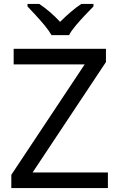

<svg xmlns="http://www.w3.org/2000/svg" viewBox="-20 -964 612 984"><path d="M533 0H38V-68L414 -634H50V-714H523V-646L147 -80H533ZM244 -784Q231 -807 209 -833.5Q187 -860 163 -886Q139 -912 121 -931V-944H181Q207 -927 235 -903Q263 -879 288 -852Q315 -879 343 -903Q371 -927 397 -944H459V-931Q440 -912 415.5 -886Q391 -860 368.5 -833.5Q346 -807 334 -784Z"/></svg>

Font: Noto Sans Tai Tham
Style: Regular
Weight: 400
Designer: Monotype Design Team 2013. Revised by David WIlliams 2020
Foundry: Monotype Imaging Inc.
Version: Version 2.002